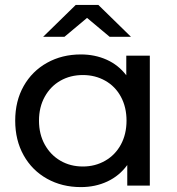

<svg xmlns="http://www.w3.org/2000/svg" viewBox="-20 -757 722 783"><path d="M591 -530V0H499V-84Q467 -40 418 -17Q369 6 310 6Q233 6 172 -28Q111 -62 76.5 -123.5Q42 -185 42 -265Q42 -345 76.5 -406Q111 -467 172 -501Q233 -535 310 -535Q367 -535 415 -513.5Q463 -492 495 -450V-530ZM496 -265Q496 -320 473 -362.5Q450 -405 409 -428Q368 -451 318 -451Q267 -451 226.5 -428Q186 -405 162.5 -362.5Q139 -320 139 -265Q139 -210 162.5 -167.5Q186 -125 226.5 -101.5Q267 -78 318 -78Q368 -78 409 -101.5Q450 -125 473 -167.5Q496 -210 496 -265ZM427 -607 335 -684 243 -607H156L289 -737H381L514 -607Z"/></svg>

Font: Montserrat Alternates Medium
Style: Regular
Weight: 500
Designer: Julieta Ulanovsky
Foundry: Julieta Ulanovsky
Version: Version 7.200